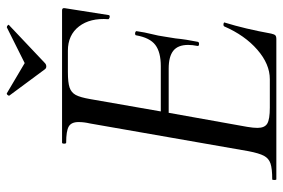

<svg xmlns="http://www.w3.org/2000/svg" viewBox="-153 -673 826 560"><g transform="rotate(-90 260.0 -393.0)"><path d="M263 -585Q256 -572 251 -543L215 -337H347Q388 -337 409 -353Q430 -369 437 -409Q437 -412 443 -412Q445 -412 447.5 -410.5Q450 -409 449 -407Q446 -385 440 -361Q436 -346 433 -325L428 -294Q425 -263 418 -229Q417 -225 411 -225.5Q405 -226 406 -230Q409 -245 409 -257Q409 -287 392 -300.5Q375 -314 340 -314H211L170 -85Q167 -67 167 -55Q167 -34 179.5 -26.5Q192 -19 226 -19H309Q353 -19 395 -55.5Q437 -92 463 -152Q465 -155 470.5 -154Q476 -153 474 -150Q456 -92 442 -15Q440 -6 437 -3Q434 0 426 0H17Q15 0 15 -6Q15 -12 17 -12Q48 -12 63 -17Q78 -22 85.5 -36Q93 -50 99 -81L180 -544Q184 -561 184 -577Q184 -598 171 -605.5Q158 -613 124 -613Q121 -613 121 -619Q121 -625 124 -625H510Q518 -625 516 -616L496 -489Q496 -486 491 -486Q489 -486 486.5 -487.5Q484 -489 484 -490Q488 -543 463 -575.5Q438 -608 392 -608H330Q299 -608 284.5 -603Q270 -598 263 -585ZM264 -785Q267 -787 268 -786L356 -734L460 -786H461Q464 -786 466.5 -783Q469 -780 466 -779L356 -675Q352 -671 346 -671Q341 -671 338 -675L261 -779V-780Q261 -782 264 -785Z"/></g></svg>

Font: CormorantInfant-MediumItalic
Style: Italic
Weight: 500
Italic angle: -10°
Designer: Christian Thalmann (Catharsis Fonts)
Foundry: Catharsis Fonts
Version: Version 3.303